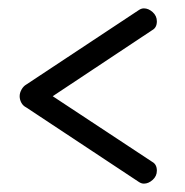

<svg xmlns="http://www.w3.org/2000/svg" viewBox="-20 -507 443 459"><path d="M324 -68Q318 -68 312 -72L43 -250Q35 -254 31 -261.5Q27 -269 27 -277Q27 -285 31.5 -293Q36 -301 43 -305L312 -483Q318 -487 324 -487Q335 -487 345 -478Q355 -469 355 -456Q355 -441 344 -435L106 -277L344 -120Q355 -114 355 -99Q355 -86 345 -77Q335 -68 324 -68Z"/></svg>

Font: Dosis ExtraLight
Style: Regular
Weight: 400
Version: Version 3.001; ttfautohint (v1.8.2)